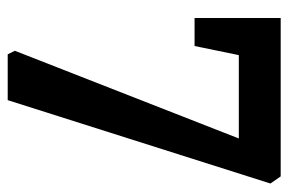

<svg xmlns="http://www.w3.org/2000/svg" viewBox="-142 -588 731 486"><g transform="rotate(90 223.0 -345.5)"><path d="M118 0 109 -18 331 -585H120L97 -473H26V-691H427L445 -665L234 0Z"/></g></svg>

Font: Kreon Light Medium
Style: Regular
Weight: 500
Version: Version 2.002